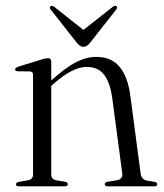

<svg xmlns="http://www.w3.org/2000/svg" viewBox="-20 -660 581 680"><path d="M161.5 -441.5V-375L162.5 -376Q213.5 -421.5 249.5 -440Q285.5 -458.5 321 -458.5Q374.5 -458.5 403.8 -423Q433 -387.5 441.5 -321.5L478 -46Q481 -24 500 -20.5L526.5 -16Q537 -14 537 -7.5Q537 0 526 0H362.5Q351 0 351 -8Q351 -14 361.5 -16.5L393.5 -21.5Q416 -25.5 413 -46L377.5 -313Q369.5 -369 348.2 -396Q327 -423 287 -423Q238 -423 172 -365L161.5 -356V-42Q161.5 -25 179 -21.5L209.5 -16.5Q220 -14.5 220 -8Q220 0 208.5 0H47Q36.5 0 36.5 -7.5Q36.5 -13.5 47 -16L79.5 -21.5Q97 -25 97 -41.5V-394Q97 -406.5 86 -407L42.5 -407.5Q33.5 -408 33.5 -414Q33.5 -419.5 43.5 -423.5L128 -449.5Q142.5 -454 149.5 -454Q161.5 -454 161.5 -441.5ZM298.5 -508Q287 -494 276 -494Q264.5 -494 252.5 -508L160 -625.5Q153.5 -634 159 -638Q164 -641.5 172.5 -635.5L275.5 -554L379 -635.5Q387.5 -642 392.5 -638Q397.5 -633.5 391 -625.5Z"/></svg>

Font: Fraunces 72pt Light
Style: Regular
Weight: 300
Version: Version 1.000;[0bf87f6ff]